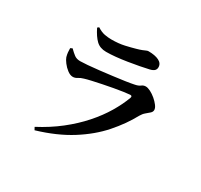

<svg xmlns="http://www.w3.org/2000/svg" viewBox="-169 -997 1338 1278"><g transform="rotate(30 500.0 -358.5)"><path d="M223 39Q315 -9 390 -68Q465 -127 522 -191.5Q579 -256 618 -321.5Q657 -387 679 -447Q685 -465 667 -464Q651 -463 619.5 -458.5Q588 -454 549.5 -447Q511 -440 471.5 -432Q432 -424 399 -416.5Q366 -409 347 -403Q325 -397 309 -386.5Q293 -376 276 -376Q256 -376 234 -392.5Q212 -409 195.5 -431Q179 -453 174 -468Q169 -486 167.5 -501Q166 -516 166 -533L181 -540Q203 -518 221 -504.5Q239 -491 267 -491Q285 -491 323 -494Q361 -497 408.5 -502.5Q456 -508 504 -514Q552 -520 593 -526Q634 -532 657 -537Q685 -542 699 -553Q713 -564 730 -564Q746 -564 767.5 -553Q789 -542 809 -525Q829 -508 843 -489.5Q857 -471 857 -456Q857 -442 845 -431Q833 -420 817 -407Q801 -394 789 -373Q742 -286 669 -203Q596 -120 489 -52.5Q382 15 234 59ZM385 -631Q338 -631 309 -658.5Q280 -686 253 -741L264 -750Q295 -730 322 -725Q349 -720 374 -720Q430 -720 474 -730Q518 -740 549 -749Q574 -756 589 -762Q604 -768 612.5 -772Q621 -776 628 -776Q679 -776 709 -761Q739 -746 739 -716Q739 -701 729.5 -691Q720 -681 696 -675Q666 -668 626.5 -660.5Q587 -653 543 -646Q499 -639 458.5 -635Q418 -631 385 -631Z"/></g></svg>

Font: Noto Serif TC
Style: Bold
Weight: 700
Designer: Ryoko NISHIZUKA 西塚涼子 (kana & ideographs); Frank Grießhammer (Latin, Greek & Cyrillic); Wenlong ZHANG 张文龙 (bopomofo); San
Foundry: Adobe
Version: Version 2.002-H1;hotconv 1.1.0;makeotfexe 2.6.0